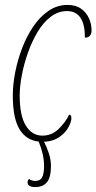

<svg xmlns="http://www.w3.org/2000/svg" viewBox="-20 -566 392 780"><path d="M123 194Q92 194 92 174Q92 167 98 161Q105 166 111.5 167.5Q118 169 124 169Q143 169 151 154.5Q159 140 159 108Q159 82 152.5 56Q146 30 137 9Q87 4 59.5 -40.5Q32 -85 32 -179Q32 -223 42 -273.5Q52 -324 70.5 -372Q89 -420 116 -459.5Q143 -499 178 -522.5Q213 -546 254 -546Q288 -546 309.5 -530.5Q331 -515 341.5 -491.5Q352 -468 352 -443Q352 -413 325 -413Q325 -521 252 -521Q216 -521 185.5 -497.5Q155 -474 132 -435Q109 -396 93 -350.5Q77 -305 68.5 -259.5Q60 -214 60 -178Q60 -96 85 -55.5Q110 -15 152 -15Q190 -15 217.5 -41.5Q245 -68 261 -100Q270 -100 270 -86Q270 -71 258 -49Q246 -27 221.5 -9.5Q197 8 159 10Q169 29 178 55.5Q187 82 187 108Q187 154 171 174Q155 194 123 194Z"/></svg>

Font: Noto Serif ExtraCondensed Thin
Style: Italic
Weight: 100
Width: 2
Italic angle: -12°
Designer: Monotype Design Team
Foundry: Monotype Imaging Inc.
Version: Version 2.013